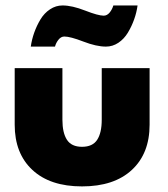

<svg xmlns="http://www.w3.org/2000/svg" viewBox="-20 -654 600 686"><path d="M210 -523.5Q198 -523.5 189 -512.2Q180 -501 176.5 -487.5H90Q93.5 -512.5 102.2 -537.2Q111 -562 124.5 -584.5Q138 -607 158.8 -620.8Q179.5 -634.5 203.5 -634.5Q237.5 -634.5 284.2 -616.2Q331 -598 350.5 -598Q362.5 -598 371.8 -609.2Q381 -620.5 385 -634.5H471.5Q468 -609 459.2 -584.5Q450.5 -560 437 -537.5Q423.5 -515 403 -501.2Q382.5 -487.5 358.5 -487.5Q324.5 -487.5 277.8 -505.5Q231 -523.5 210 -523.5ZM203 -226Q203 -179.5 219.2 -154.5Q235.5 -129.5 273 -129.5Q311 -129.5 327.2 -154.5Q343.5 -179.5 343.5 -226V-410.5H514.5V-208.5Q514.5 -105.5 451 -46.8Q387.5 12 273 12Q159 12 95.8 -46.8Q32.5 -105.5 32.5 -208.5V-410.5H203Z"/></svg>

Font: League Spartan ExtraBold
Style: Regular
Weight: 800
Foundry: The League of Moveable Type
Version: Version 2.002